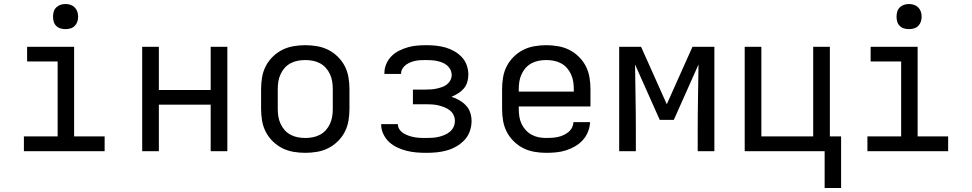

<svg xmlns="http://www.w3.org/2000/svg" viewBox="-20 -753 4840 956"><path d="M99 0V-74H267V-447H115V-520H349V-74H501V0ZM306 -608Q293 -608 281 -611.5Q269 -615 260 -624Q251 -633 247.5 -645Q244 -657 244 -670Q244 -683 247.5 -695Q251 -707 260 -716Q269 -725 281 -729Q293 -733 306 -733Q319 -733 331 -729Q343 -725 352 -716Q361 -707 365 -695Q369 -683 369 -670Q369 -657 365 -645Q361 -633 352 -624Q343 -615 331 -611.5Q319 -608 306 -608Z M688 0V-520H771V-305H1029V-520H1112V0H1029V-232H771V0Z M1500 8Q1471 8 1441.5 3Q1412 -2 1386 -15Q1360 -28 1338.5 -49Q1317 -70 1303.5 -96Q1290 -122 1285 -151.5Q1280 -181 1280 -210V-310Q1280 -339 1285 -368.5Q1290 -398 1303.5 -424Q1317 -450 1338.5 -471Q1360 -492 1386 -505Q1412 -518 1441.5 -523Q1471 -528 1500 -528Q1529 -528 1558.5 -523Q1588 -518 1614 -505Q1640 -492 1661.5 -471Q1683 -450 1696.5 -424Q1710 -398 1715 -368.5Q1720 -339 1720 -310V-210Q1720 -181 1715 -151.5Q1710 -122 1696.5 -96Q1683 -70 1661.5 -49Q1640 -28 1614 -15Q1588 -2 1558.5 3Q1529 8 1500 8ZM1500 -66Q1519 -66 1537.5 -69.5Q1556 -73 1573 -82Q1590 -91 1602.5 -105Q1615 -119 1623 -136.5Q1631 -154 1634 -172.5Q1637 -191 1637 -210V-310Q1637 -329 1634 -347.5Q1631 -366 1623 -383.5Q1615 -401 1602.5 -415Q1590 -429 1573 -438Q1556 -447 1537.5 -450.5Q1519 -454 1500 -454Q1481 -454 1462.5 -450.5Q1444 -447 1427 -438Q1410 -429 1397.5 -415Q1385 -401 1377 -383.5Q1369 -366 1366 -347.5Q1363 -329 1363 -310V-210Q1363 -191 1366 -172.5Q1369 -154 1377 -136.5Q1385 -119 1397.5 -105Q1410 -91 1427 -82Q1444 -73 1462.5 -69.5Q1481 -66 1500 -66Z M2103 8Q2078 8 2053.5 6Q2029 4 2005 -2Q1981 -8 1958.5 -18.5Q1936 -29 1918 -45.5Q1900 -62 1889 -85Q1878 -108 1878 -132V-135H1961Q1961 -120 1969.5 -108Q1978 -96 1990.5 -88.5Q2003 -81 2017 -76.5Q2031 -72 2045 -69.5Q2059 -67 2073.5 -66.5Q2088 -66 2103 -66Q2118 -66 2133.5 -67Q2149 -68 2164 -71.5Q2179 -75 2193.5 -81Q2208 -87 2220 -97Q2232 -107 2238.5 -121Q2245 -135 2245 -151Q2245 -167 2238 -181Q2231 -195 2218.5 -204.5Q2206 -214 2191.5 -219.5Q2177 -225 2162 -228.5Q2147 -232 2131.5 -233Q2116 -234 2100 -234H2036V-307H2100Q2114 -307 2127.5 -308Q2141 -309 2154.5 -312Q2168 -315 2181 -319.5Q2194 -324 2205 -332.5Q2216 -341 2222.5 -353.5Q2229 -366 2229 -379Q2229 -393 2223 -405.5Q2217 -418 2206.5 -427Q2196 -436 2183.5 -441Q2171 -446 2157.5 -449Q2144 -452 2130.5 -453Q2117 -454 2103 -454Q2090 -454 2076.5 -453.5Q2063 -453 2050 -450.5Q2037 -448 2024.5 -443Q2012 -438 2001.5 -430.5Q1991 -423 1984 -411.5Q1977 -400 1977 -387V-385H1894V-390Q1894 -413 1903.5 -435Q1913 -457 1929.5 -473.5Q1946 -490 1967 -500.5Q1988 -511 2010.5 -517.5Q2033 -524 2056.5 -526Q2080 -528 2103 -528Q2127 -528 2151 -525.5Q2175 -523 2198 -516.5Q2221 -510 2242 -498Q2263 -486 2279.5 -468.5Q2296 -451 2304 -428Q2312 -405 2312 -381Q2312 -362 2306.5 -344Q2301 -326 2289 -312Q2277 -298 2261 -288Q2245 -278 2228 -271Q2248 -265 2267 -254Q2286 -243 2300.5 -227.5Q2315 -212 2321.5 -191.5Q2328 -171 2328 -150Q2328 -124 2319 -99Q2310 -74 2292.5 -55.5Q2275 -37 2252.5 -24Q2230 -11 2205 -4Q2180 3 2154.5 5.5Q2129 8 2103 8Z M2700 8Q2671 8 2641.5 3Q2612 -2 2586 -15Q2560 -28 2538.5 -49Q2517 -70 2503.5 -96Q2490 -122 2485 -151.5Q2480 -181 2480 -210V-310Q2480 -339 2485 -368.5Q2490 -398 2503.5 -424Q2517 -450 2538.5 -471Q2560 -492 2586 -505Q2612 -518 2641.5 -523Q2671 -528 2700 -528Q2729 -528 2758.5 -523Q2788 -518 2814 -505Q2840 -492 2861.5 -471Q2883 -450 2896.5 -424Q2910 -398 2915 -368.5Q2920 -339 2920 -310V-223H2563V-210Q2563 -191 2566 -172Q2569 -153 2577 -136Q2585 -119 2598 -105Q2611 -91 2627.5 -82Q2644 -73 2662.5 -69.5Q2681 -66 2700 -66Q2715 -66 2729.5 -67Q2744 -68 2758 -71Q2772 -74 2785 -80Q2798 -86 2809.5 -95Q2821 -104 2828 -117.5Q2835 -131 2835 -145H2918Q2917 -120 2907.5 -96.5Q2898 -73 2881.5 -55Q2865 -37 2843.5 -24.5Q2822 -12 2798.5 -4.5Q2775 3 2750 5.5Q2725 8 2700 8ZM2563 -297H2837V-310Q2837 -329 2834 -347.5Q2831 -366 2823 -383.5Q2815 -401 2802.5 -415Q2790 -429 2773 -438Q2756 -447 2737.5 -450.5Q2719 -454 2700 -454Q2681 -454 2662.5 -450.5Q2644 -447 2627 -438Q2610 -429 2597.5 -415Q2585 -401 2577 -383.5Q2569 -366 2566 -347.5Q2563 -329 2563 -310Z M3063 0V-520H3172L3300 -234L3428 -520H3537V0H3454V-104Q3454 -186 3455.5 -268Q3457 -350 3458 -432L3335 -156H3265L3142 -432Q3143 -350 3144.5 -268Q3146 -186 3146 -104V0Z M4086 183V0H3688V-520H3771V-74H4029V-520H4112V-74H4168V183Z M4299 0V-74H4467V-447H4315V-520H4549V-74H4701V0ZM4506 -608Q4493 -608 4481 -611.5Q4469 -615 4460 -624Q4451 -633 4447.5 -645Q4444 -657 4444 -670Q4444 -683 4447.5 -695Q4451 -707 4460 -716Q4469 -725 4481 -729Q4493 -733 4506 -733Q4519 -733 4531 -729Q4543 -725 4552 -716Q4561 -707 4565 -695Q4569 -683 4569 -670Q4569 -657 4565 -645Q4561 -633 4552 -624Q4543 -615 4531 -611.5Q4519 -608 4506 -608Z"/></svg>

Font: R Plex Mono
Style: Regular
Weight: 400
Monospace: yes
Designer: Belleve Invis
Foundry: Belleve Invis
Version: Version 31.8.0